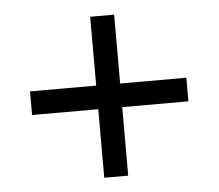

<svg xmlns="http://www.w3.org/2000/svg" viewBox="-42 -641 655 575"><g transform="rotate(-5 286.0 -353.0)"><path d="M321 -388H520V-317H321V-111H249V-317H50V-388H249V-595H321Z"/></g></svg>

Font: Noto Sans NKo
Style: Regular
Weight: 400
Designer: Monotype Design Team
Foundry: Monotype Imaging Inc.
Version: Version 2.003; ttfautohint (v1.8.4.7-5d5b)